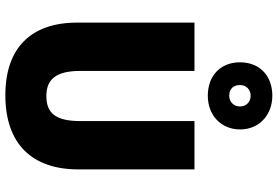

<svg xmlns="http://www.w3.org/2000/svg" viewBox="-184 -868 1062 735"><g transform="rotate(90 347.5 -501.0)"><path d="M347 -765C421 -765 476 -815 476 -889C476 -962 420 -1012 347 -1012C270 -1012 219 -963 219 -888C219 -814 270 -765 347 -765ZM347 -847C320 -847 306 -864 306 -888C306 -913 324 -929 347 -929C370 -929 388 -913 388 -888C388 -864 370 -847 347 -847ZM629 -269V-714H444V-278C444 -184 415 -147 348 -147C284 -147 252 -184 252 -277V-714H67V-265C67 -87 165 10 345 10C533 10 629 -94 629 -269Z"/></g></svg>

Font: Noto Sans Khmer SemiCondensed Black
Style: Regular
Weight: 900
Width: 4
Designer: Danh Hong and the Monotype Design Team
Foundry: Monotype Imaging Inc.
Version: Version 2.004